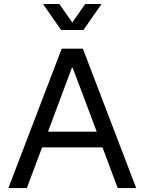

<svg xmlns="http://www.w3.org/2000/svg" viewBox="-20 -954 733 974"><path d="M577.1 0H670.9L400.4 -707H293L22.5 0H116.2L193.4 -206.1H500ZM198.2 -933.6 290 -801.8H403.3L495.1 -933.6H412.1L346.7 -839.8L281.2 -933.6ZM223.6 -286.1 344.7 -610.4H348.6L470.7 -286.1Z"/></svg>

Font: Wanted Sans
Style: Regular
Weight: 400
Designer: Original Design by Kil Hyung-jin and Kang Hanbin, Wanted Lab, Inc; Hangeul from Source Han Sans by Jang Soo-young and Ka
Foundry: Wanted Lab, Inc.
Version: Version 1.001;Glyphs 3.2 (3227)